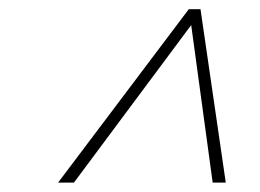

<svg xmlns="http://www.w3.org/2000/svg" viewBox="-20 -705 565 418"><path d="M395 -659.5H403L141 -307.5H106.5L391 -685H416.5L471.5 -307.5H443Z"/></svg>

Font: Newsreader 36pt Light
Style: Italic
Weight: 300
Italic angle: -17°
Designer: Hugues Gentile
Foundry: Production Type
Version: Version 1.003